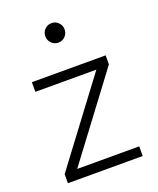

<svg xmlns="http://www.w3.org/2000/svg" viewBox="-132 -781 709 861"><g transform="rotate(-20 222.5 -350.0)"><path d="M42 0V-43L336 -435H45V-481H397V-438L103 -46H399V0ZM218 -607Q199 -607 185.5 -620.5Q172 -634 172 -654Q172 -673 185.5 -686.5Q199 -700 218 -700Q237 -700 250.5 -686.5Q264 -673 264 -654Q264 -634 250.5 -620.5Q237 -607 218 -607Z"/></g></svg>

Font: Red Hat Text VF
Style: Regular
Weight: 300
Designer: Pentagram, MCKL
Foundry: Pentagram, MCKL
Version: Version 1.023